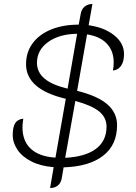

<svg xmlns="http://www.w3.org/2000/svg" viewBox="-20 -833 683 966"><path d="M548 -478Q552 -497 552 -519Q552 -577 517.5 -613.5Q483 -650 418 -660L368 -376Q470 -351 519.5 -308.5Q569 -266 569 -203Q569 -104 499 -49.5Q429 5 300 9L291 62Q287 87 271.5 100Q256 113 232 113L250 8Q185 3 138.5 -20.5Q92 -44 68 -79.5Q44 -115 44 -154Q44 -194 56.5 -213.5Q69 -233 97 -236Q93 -206 93 -193Q93 -123 135.5 -84Q178 -45 259 -40L311 -336Q111 -383 111 -510Q111 -570 144 -615Q177 -660 237 -684.5Q297 -709 376 -709L386 -763Q390 -787 406 -800Q422 -813 445 -813L426 -706Q505 -695 554.5 -655.5Q604 -616 604 -561Q604 -524 589.5 -502.5Q575 -481 548 -478ZM320 -387 368 -663Q278 -662 222 -621.5Q166 -581 166 -517Q166 -470 203.5 -438Q241 -406 320 -387ZM359 -325 308 -39Q409 -44 462.5 -84Q516 -124 516 -196Q516 -242 478.5 -272.5Q441 -303 359 -325Z"/></svg>

Font: K2D Thin
Style: Italic
Weight: 100
Italic angle: -10°
Designer: Katatrad Aksorn Co.,Ltd.
Foundry: Cadson Demak Co.,Ltd.
Version: Version 1.000; ttfautohint (v1.6)